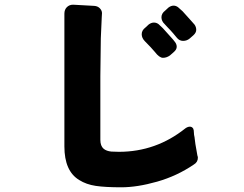

<svg xmlns="http://www.w3.org/2000/svg" viewBox="-20 -793 1040 817"><path d="M414 -737 413 -720Q413 -710 409 -630L407 -468V-198Q407 -172 421 -160Q433 -150 454 -148Q469 -147 486 -147Q644 -147 769 -247Q779 -254 788 -254Q797 -254 802 -246Q805 -240 805 -230Q805 -220 808 -208V-207Q811 -179 816 -154L820 -131Q822 -126 822 -122Q822 -103 805 -93Q733 -44 648.5 -20Q564 4 496 4Q428 4 387.5 -2Q347 -8 317 -27Q254 -65 254 -170V-735Q254 -752 264.5 -762.5Q275 -773 291 -773Q292 -773 381 -768Q396 -767 405 -757.5Q414 -748 414 -737ZM808 -688Q815 -678 815 -666Q815 -654 803 -643L787 -629Q775 -619 759 -619Q743 -619 732 -633Q723 -644 717 -651Q711 -658 704.5 -665Q698 -672 692 -678Q686 -684 681 -690Q667 -703 667 -719.5Q667 -736 683 -748L697 -761Q708 -769 718.5 -769Q729 -769 738 -762Q753 -749 757 -745L793 -705Q798 -700 801 -696Q804 -692 808 -688ZM613 -689Q624 -697 635 -697Q646 -697 655 -690Q669 -677 673 -673L709 -633Q714 -628 717 -624L724 -615Q732 -605 732 -594Q732 -582 719 -571L703 -557Q689 -547 673.5 -547Q658 -547 639 -572Q624 -590 597 -617Q583 -631 583 -647.5Q583 -664 599 -676Z"/></svg>

Font: Tsunagi Gothic Black
Style: Regular
Weight: 900
Designer: Yoshimichi Ohira
Foundry: Positype
Version: Version 1.001